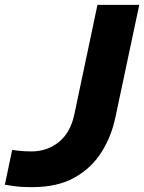

<svg xmlns="http://www.w3.org/2000/svg" viewBox="-30 -760 593 790"><path d="M102 10Q54 10 22 5Q-10 0 -10 0L20 -143Q20 -143 44.5 -140Q69 -137 99 -137Q164 -137 212 -175.5Q260 -214 276 -290L371 -740H543L445 -278Q429 -200 388 -134.5Q347 -69 277 -29.5Q207 10 102 10Z"/></svg>

Font: Be Vietnam Pro ExtraBold
Style: Italic
Weight: 800
Italic angle: -12°
Designer: Lam Bao, Tony Le, Vietanh Nguyen
Foundry: Yellow Type Foundry
Version: Version 1.002; ttfautohint (v1.8.3)